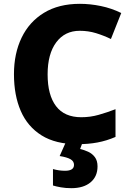

<svg xmlns="http://www.w3.org/2000/svg" viewBox="-20 -744 685 1004"><path d="M397 -583Q319 -583 274 -522.5Q229 -462 229 -355Q229 -247 273 -189Q317 -131 405 -131Q452 -131 496 -143.5Q540 -156 584 -173V-28Q538 -8 490 1Q442 10 386 10Q271 10 197.5 -36Q124 -82 88.5 -164Q53 -246 53 -356Q53 -464 93 -547Q133 -630 210 -677Q287 -724 398 -724Q451 -724 507 -712.5Q563 -701 614 -676L560 -540Q523 -558 482.5 -570.5Q442 -583 397 -583ZM490 126Q490 179 453.5 209.5Q417 240 353 240Q323 240 298 235.5Q273 231 257 226V140Q289 149 320 149Q367 149 367 118Q367 99 348.5 88.5Q330 78 292 72L324 0H412L399 35Q420 40 441 49.5Q462 59 476 77.5Q490 96 490 126Z"/></svg>

Font: Noto Sans Cherokee ExtraBold
Style: Regular
Weight: 800
Designer: Monotype Design Team
Foundry: Monotype Imaging Inc.
Version: Version 2.001; ttfautohint (v1.8.4.7-5d5b)